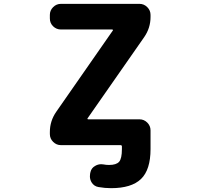

<svg xmlns="http://www.w3.org/2000/svg" viewBox="-20 -775 1040 1002"><path d="M559.6 207Q527.3 207 494.1 201.2Q470.7 197.3 458 176.8Q449.2 162.1 449.2 145.5Q449.2 138.7 450.2 131.8L452.1 123Q457 101.6 476.6 90.8Q491.2 82 507.8 82Q513.7 82 519.5 83Q534.2 85.9 548.8 85.9Q586.9 85.9 601.6 69.3Q616.2 52.7 616.2 2.9V-10.7Q616.2 -17.6 608.4 -17.6H297.9Q274.4 -17.6 257.3 -34.7Q240.2 -51.8 240.2 -75.2V-85.9Q240.2 -143.6 273.4 -191.4L568.4 -615.2Q570.3 -616.2 569.3 -618.7Q568.4 -621.1 565.4 -621.1H297.9Q274.4 -621.1 257.3 -637.7Q240.2 -654.3 240.2 -678.7V-697.3Q240.2 -720.7 257.3 -737.8Q274.4 -754.9 297.9 -754.9H708Q731.4 -754.9 748.5 -737.8Q765.6 -720.7 765.6 -697.3V-686.5Q765.6 -628.9 732.4 -581.1L437.5 -158.2Q435.5 -156.2 436.5 -154.3Q437.5 -152.3 440.4 -152.3H708Q731.4 -152.3 748.5 -135.3Q765.6 -118.2 765.6 -94.7V2.9Q765.6 111.3 715.8 159.2Q666 207 559.6 207Z"/></svg>

Font: Rounded Mgen+ 1m bold
Style: Bold
Weight: 700
Designer: [Source Han Sans]
Ryoko NISHIZUKA  (kana & ideographs); Paul D. Hunt (Latin, Greek & Cyrillic); Wenlong ZHANG  (bopomofo
Version: Version 1.059.20150602